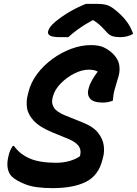

<svg xmlns="http://www.w3.org/2000/svg" viewBox="-20 -953 708 992"><path d="M450 -720Q491 -720 516.5 -708Q542 -696 563 -676Q590 -649 595.5 -620Q601 -591 593 -561Q580 -517 572.5 -491Q565 -465 563 -433Q538 -423 511 -423Q463 -423 445.5 -443.5Q428 -464 438 -497Q444 -519 456.5 -540.5Q469 -562 485 -583Q469 -593 438 -593Q403 -593 363.5 -573Q324 -553 293 -521Q262 -489 253 -453L251 -444Q245 -419 258.5 -397Q272 -375 318 -356L403 -322Q462 -299 487 -266.5Q512 -234 516 -201Q520 -168 513 -142L509 -127Q489 -46 424 -13.5Q359 19 252 19Q162 19 113 0Q64 -19 41 -41Q25 -57 20 -83Q15 -109 23 -143Q26 -160 32.5 -174.5Q39 -189 46 -199H52Q83 -156 134 -134Q185 -112 271 -112Q306 -112 338.5 -121Q371 -130 393 -146L395 -155Q400 -182 384.5 -201Q369 -220 336 -234L253 -268Q185 -296 154.5 -329Q124 -362 119.5 -396.5Q115 -431 123 -461L127 -477Q139 -527 172 -571Q205 -615 251 -648.5Q297 -682 348.5 -701Q400 -720 450 -720ZM424 -933H480Q512 -933 532 -927Q552 -921 575 -902Q607 -877 631 -846.5Q655 -816 668 -778Q638 -761 601 -761Q578 -761 561.5 -766Q545 -771 532 -786Q519 -801 504.5 -815.5Q490 -830 464 -848H457Q412 -823 382 -801Q352 -779 333 -761H293Q253 -761 239.5 -768.5Q226 -776 228 -789Q230 -800 238.5 -812.5Q247 -825 266 -841Q336 -898 424 -933Z"/></svg>

Font: Recursive Mn Csl St
Style: Bold Italic
Weight: 700
Italic angle: -15°
Monospace: yes
Version: Version 1.079;hotconv 1.0.112;makeotfexe 2.5.65598; ttfautoh